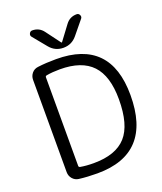

<svg xmlns="http://www.w3.org/2000/svg" viewBox="-171 -1066 1000 1185"><g transform="rotate(-20 329.0 -473.5)"><path d="M165 -656V-74Q165 -66 174 -64Q213 -57 262 -57Q407 -57 474.5 -132Q542 -207 542 -375Q542 -528 473.5 -600.5Q405 -673 262 -673Q213 -673 174 -666Q165 -664 165 -656ZM141 3Q117 0 101 -18.5Q85 -37 85 -62V-668Q85 -693 100.5 -711.5Q116 -730 141 -733Q196 -740 262 -740Q618 -740 618 -375Q618 10 262 10Q196 10 141 3ZM403 -920Q430 -957 476 -957Q489 -957 495 -944.5Q501 -932 493 -922L420 -833Q385 -790 330 -790Q275 -790 240 -833L167 -922Q159 -932 165 -944.5Q171 -957 184 -957Q230 -957 257 -920L328 -825H330H332Z"/></g></svg>

Font: Rounded Mplus 1c
Style: Regular
Weight: 400
Version: Version 1.059.20150529